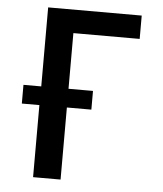

<svg xmlns="http://www.w3.org/2000/svg" viewBox="-53 -781 705 828"><g transform="rotate(5 300.0 -367.5)"><path d="M121 0V-312H45V-393H122V-735H527V-634H240V-393H346V-312H240V0Z"/></g></svg>

Font: Iosevka Extended
Style: Bold
Weight: 700
Width: 7
Monospace: yes
Designer: Belleve Invis
Foundry: Belleve Invis
Version: Version 32.5.0; ttfautohint (v1.8.4)